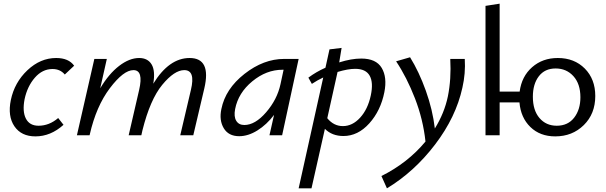

<svg xmlns="http://www.w3.org/2000/svg" viewBox="-20 -737 3304 1046"><path d="M333 -331Q308 -361 266 -361Q211 -361 170 -314Q129 -267 114 -197Q101 -130 121 -91Q141 -52 190 -52Q248 -52 297 -94L326 -57Q256 6 173 6Q96 6 58.5 -49Q21 -104 39 -192Q59 -288 129.5 -354.5Q200 -421 286 -421Q354 -421 384 -379Z M1013 -421Q1132 -421 1093 -255L1033 0H962L1020 -247Q1046 -355 984 -355Q930 -355 864 -275Q798 -195 756 -27L750 0H681L738 -247Q763 -355 707 -355Q653 -355 578.5 -256.5Q504 -158 469 -4L468 0H399L494 -416H562L526 -256Q573 -335 629 -378Q685 -421 738 -421Q785 -421 806 -386Q827 -351 815 -281Q901 -421 1013 -421Z M1528 -416H1607L1517 0H1448L1473 -111Q1433 -58 1382.5 -26.5Q1332 5 1283 5Q1225 5 1199 -38.5Q1173 -82 1186 -143Q1208 -253 1312 -334.5Q1416 -416 1528 -416ZM1311 -56Q1370 -56 1430 -125.5Q1490 -195 1508 -278L1525 -357H1519Q1431 -357 1354.5 -294Q1278 -231 1261 -143Q1253 -102 1267 -79Q1281 -56 1311 -56Z M1948 -418Q2029 -418 2059.5 -367Q2090 -316 2074 -235Q2054 -134 1992 -65Q1930 4 1851 4Q1789 4 1750 -35L1677 289H1607L1741 -315Q1709 -300 1679 -280L1660 -314Q1703 -346 1753 -368L1775 -468L1841 -476L1828 -397Q1894 -418 1948 -418ZM2000 -217Q2015 -287 1994 -324.5Q1973 -362 1915 -362Q1876 -362 1819 -345L1763 -93Q1798 -50 1848 -50Q1900 -50 1942 -96Q1984 -142 2000 -217Z M2512 -416Q2517 -337 2499 -259Q2464 -99 2350.5 50Q2237 199 2088 289L2058 222Q2202 150 2298 34Q2285 -87 2240.5 -201.5Q2196 -316 2138 -403L2214 -425Q2263 -346 2300 -242.5Q2337 -139 2349 -37Q2401 -121 2420 -212Q2439 -306 2433 -416Z M3019 -421Q3109 -421 3166 -363.5Q3223 -306 3223 -214Q3223 -117 3160.5 -55.5Q3098 6 3005 6Q2922 6 2869.5 -45Q2817 -96 2810 -179H2702V0H2625V-705L2702 -717V-238H2811Q2822 -321 2879 -371Q2936 -421 3019 -421ZM3013 -52Q3074 -52 3108 -96Q3142 -140 3142 -207Q3142 -280 3104 -322Q3066 -364 3007 -364Q2948 -364 2915.5 -321.5Q2883 -279 2883 -210Q2883 -136 2919 -94Q2955 -52 3013 -52Z"/></svg>

Font: EauTestInfant Medium
Style: Italic
Weight: 500
Italic angle: -12°
Designer: Christian Thalmann (Catharsis Fonts)
Version: Version 0.001;PS 000.001;hotconv 1.0.88;makeotf.lib2.5.64775